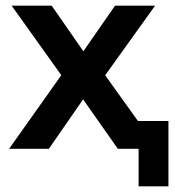

<svg xmlns="http://www.w3.org/2000/svg" viewBox="-20 -524 617 676"><path d="M468 132V0H430V-98H573V132ZM12 0 219 -292 221 -224 21 -504H162L287 -324H260L385 -504H526L326 -225L328 -290L536 0H395L260 -192H285L152 0Z"/></svg>

Font: Nunitoga
Style: Bold
Weight: 700
Designer: Vernon Adams
Foundry: Vernon Adams
Version: Version 1.0